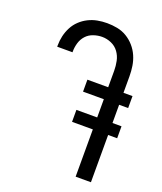

<svg xmlns="http://www.w3.org/2000/svg" viewBox="-138 -832 775 920"><g transform="rotate(20 250.0 -371.5)"><path d="M358 0V-241H252V-302H358V-395H252V-456H358V-540Q358 -564 353 -588.5Q348 -613 333.5 -633Q319 -653 296 -663Q273 -673 249 -673Q227 -673 205 -665.5Q183 -658 168 -641.5Q153 -625 146.5 -603Q140 -581 140 -559V-555H62V-561Q62 -586 67.5 -610Q73 -634 84.5 -656Q96 -678 114 -695Q132 -712 154 -723Q176 -734 200 -738.5Q224 -743 249 -743Q275 -743 301 -738Q327 -733 349.5 -719.5Q372 -706 389.5 -686Q407 -666 417.5 -642Q428 -618 432 -592Q436 -566 436 -540V-456H482V-395H436V-302H482V-241H436V0Z"/></g></svg>

Font: Iosevka
Style: Regular
Weight: 400
Monospace: yes
Designer: Belleve Invis
Foundry: Belleve Invis
Version: Version 33.2.3; ttfautohint (v1.8.4)